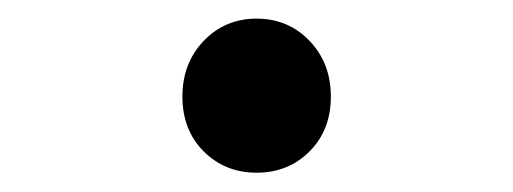

<svg xmlns="http://www.w3.org/2000/svg" viewBox="-20 -170 540 202"><path d="M305.7 -10.7Q283.2 11.7 250 11.7Q216.8 11.7 194.3 -10.7Q171.9 -33.2 171.9 -68.4Q171.9 -103.5 194.3 -127Q216.8 -150.4 250 -150.4Q283.2 -150.4 305.7 -127Q328.1 -103.5 328.1 -68.4Q328.1 -33.2 305.7 -10.7Z"/></svg>

Font: Gen Shin Gothic Monospace Medium
Style: Regular
Weight: 500
Designer: [Source Han Sans]
Ryoko NISHIZUKA  (kana & ideographs); Paul D. Hunt (Latin, Greek & Cyrillic); Wenlong ZHANG  (bopomofo
Version: Version 1.002.20150607